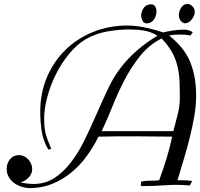

<svg xmlns="http://www.w3.org/2000/svg" viewBox="-20 -950 1019 978"><path d="M811 -785Q831 -790 860.5 -794.5Q890 -799 916 -799Q928 -799 940 -796Q952 -793 962 -785L950 -769Q936 -772 922.5 -773Q909 -774 895 -774Q881 -774 868 -773Q855 -772 841 -769Q918 -709 948.5 -635Q979 -561 979 -464Q979 -412 969.5 -357Q960 -302 946 -246.5Q932 -191 915.5 -136.5Q899 -82 884 -32Q904 -32 922 -31.5Q940 -31 959 -28L947 -5Q888 -11 824.5 -6.5Q761 -2 703 -2Q699 -2 698 -4.5Q697 -7 697.5 -10.5Q698 -14 698.5 -17.5Q699 -21 697 -24Q720 -30 744 -29.5Q768 -29 791 -32Q811 -86 828 -141.5Q845 -197 857 -254Q750 -255 684 -255.5Q618 -256 578 -255.5Q538 -255 518 -254.5Q498 -254 482 -254Q456 -202 421.5 -154.5Q387 -107 343 -71Q299 -35 246.5 -13.5Q194 8 133 8Q112 8 91 1.5Q70 -5 52.5 -17.5Q35 -30 24.5 -48.5Q14 -67 14 -90Q14 -118 31 -139Q48 -160 78 -160Q91 -160 103 -154Q115 -148 124 -138Q133 -128 138.5 -115.5Q144 -103 144 -90Q144 -64 126 -46Q108 -28 85 -20Q102 -17 118.5 -15Q135 -13 151 -13Q212 -13 259 -44.5Q306 -76 344 -126.5Q382 -177 413 -241Q444 -305 472.5 -370.5Q501 -436 529.5 -496.5Q558 -557 592 -601Q630 -652 679 -694Q728 -736 782 -768Q750 -788 714 -794Q678 -800 641 -800Q583 -800 525 -789.5Q467 -779 416 -750Q371 -723 332 -675.5Q293 -628 265 -572Q237 -516 221 -456.5Q205 -397 205 -346Q205 -317 207.5 -297Q210 -277 215 -260.5Q220 -244 226.5 -228Q233 -212 241 -192L226 -188Q200 -233 192.5 -281.5Q185 -330 185 -380Q185 -477 219.5 -557.5Q254 -638 314 -696.5Q374 -755 455 -787.5Q536 -820 629 -820Q654 -820 680 -816.5Q706 -813 730.5 -807.5Q755 -802 775.5 -796Q796 -790 811 -785ZM803 -754Q740 -722 695 -666.5Q650 -611 615.5 -545Q581 -479 553.5 -410Q526 -341 498 -282H863Q873 -321 884.5 -364.5Q896 -408 896 -449Q896 -494 894.5 -534.5Q893 -575 884 -612.5Q875 -650 856 -684.5Q837 -719 803 -754ZM749 -928Q764 -928 770.5 -917Q777 -906 777 -892Q777 -870 764 -850.5Q751 -831 727 -831Q713 -831 706 -844.5Q699 -858 699 -870Q699 -891 712 -909.5Q725 -928 749 -928ZM935 -930Q949 -930 960.5 -917.5Q972 -905 972 -891Q972 -870 956.5 -850.5Q941 -831 919 -831Q902 -839 896.5 -850Q891 -861 891 -873Q891 -882 894 -892Q897 -902 902.5 -910.5Q908 -919 916 -924.5Q924 -930 935 -930Z"/></svg>

Font: Lucien Schoenschriftv CAT
Style: Regular
Weight: 400
Designer: Lucian Bernhard 1928
Foundry: CAT-Fonts Peter Wiegel
Version: Version 1.000